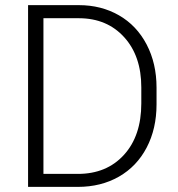

<svg xmlns="http://www.w3.org/2000/svg" viewBox="-20 -731 695 751"><path d="M89.8 0V-710.9H288.6Q376 -710.9 445.3 -671.1Q514.6 -631.3 553.5 -557.1Q592.3 -482.9 592.3 -388.2V-322.8Q592.3 -227.5 553.7 -153.8Q515.1 -80.1 445.1 -40Q375 0 284.2 0ZM149.9 -659.7V-50.8H284.7Q397 -50.8 464.8 -125.2Q532.7 -199.7 532.7 -326.7V-389.2Q532.7 -511.7 465.8 -585.4Q398.9 -659.2 289.6 -659.7Z"/></svg>

Font: TypoPRO Roboto
Style: Regular
Weight: 300
Designer: Google
Version: Version 2.136; 2016